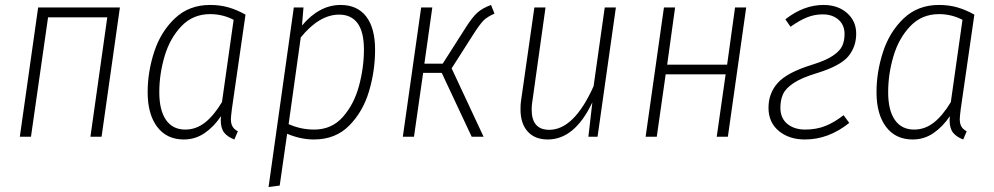

<svg xmlns="http://www.w3.org/2000/svg" viewBox="-20 -552 4014 775"><path d="M345 0 413 -482H174L105 0H60L134 -522H464L390 0Z M971 -493 916 -112Q912 -80 912 -71Q912 -53 918.5 -41.5Q925 -30 940 -22L926 11Q899 1 885 -16.5Q871 -34 871 -68L872 -83Q843 -40 805.5 -14.5Q768 11 722 11Q653 11 614.5 -40Q576 -91 576 -180Q576 -262 602.5 -343Q629 -424 686 -478Q743 -532 828 -532Q869 -532 903 -522Q937 -512 971 -493ZM623 -180Q623 -107 650 -68Q677 -29 728 -29Q771 -29 807 -57Q843 -85 876 -140L923 -472Q879 -495 828 -495Q759 -495 712.5 -446.5Q666 -398 644.5 -325.5Q623 -253 623 -180Z M1166 -522H1205L1199 -449Q1269 -532 1355 -532Q1422 -532 1458 -485.5Q1494 -439 1494 -351Q1494 -266 1469.5 -183.5Q1445 -101 1389.5 -45Q1334 11 1247 11Q1194 11 1139 -12L1109 197L1064 203ZM1449 -352Q1449 -423 1423.5 -458Q1398 -493 1349 -493Q1269 -493 1194 -401L1145 -51Q1194 -29 1248 -29Q1319 -29 1364 -80Q1409 -131 1429 -205Q1449 -279 1449 -352Z M1976 -497Q1946 -484 1931 -468.5Q1916 -453 1891 -414L1803 -276L1932 0H1884L1763 -258H1688L1651 0H1606L1680 -522H1725L1693 -295H1767L1862 -444Q1887 -483 1907 -501Q1927 -519 1962 -532Z M2081 -111Q2081 -132 2083 -144L2137 -522H2182L2129 -144Q2126 -126 2126 -110Q2126 -28 2197 -28Q2297 -28 2376 -204L2421 -522H2466L2392 0H2355L2371 -139Q2300 11 2191 11Q2139 11 2110 -21Q2081 -53 2081 -111Z M2873 0 2909 -252H2667L2631 0H2586L2660 -522H2705L2673 -291H2915L2947 -522H2992L2918 0Z M3436 -416Q3436 -363 3404 -324.5Q3372 -286 3278 -257Q3215 -238 3183 -216.5Q3151 -195 3140.5 -171.5Q3130 -148 3130 -117Q3130 -75 3158 -52Q3186 -29 3230 -29Q3275 -29 3311.5 -43.5Q3348 -58 3385 -87L3408 -56Q3325 11 3229 11Q3165 11 3123.5 -23.5Q3082 -58 3082 -117Q3082 -176 3120 -218Q3158 -260 3259 -291Q3314 -308 3342.5 -327.5Q3371 -347 3380 -367.5Q3389 -388 3389 -415Q3389 -451 3364.5 -472.5Q3340 -494 3301 -494Q3267 -494 3236.5 -481.5Q3206 -469 3171 -444L3150 -474Q3224 -532 3304 -532Q3362 -532 3399 -499.5Q3436 -467 3436 -416Z M3913 -493 3858 -112Q3854 -80 3854 -71Q3854 -53 3860.5 -41.5Q3867 -30 3882 -22L3868 11Q3841 1 3827 -16.5Q3813 -34 3813 -68L3814 -83Q3785 -40 3747.5 -14.5Q3710 11 3664 11Q3595 11 3556.5 -40Q3518 -91 3518 -180Q3518 -262 3544.5 -343Q3571 -424 3628 -478Q3685 -532 3770 -532Q3811 -532 3845 -522Q3879 -512 3913 -493ZM3565 -180Q3565 -107 3592 -68Q3619 -29 3670 -29Q3713 -29 3749 -57Q3785 -85 3818 -140L3865 -472Q3821 -495 3770 -495Q3701 -495 3654.5 -446.5Q3608 -398 3586.5 -325.5Q3565 -253 3565 -180Z"/></svg>

Font: Fira Sans Condensed ExtraLight
Style: Italic
Weight: 275
Width: 3
Italic angle: -8°
Designer: Carrois Corporate & Edenspiekermann AG
Foundry: Carrois Corporate GbR & Edenspiekermann AG
Version: Version 4.203